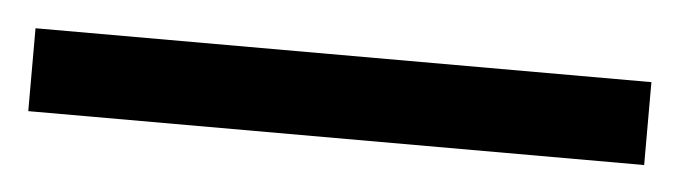

<svg xmlns="http://www.w3.org/2000/svg" viewBox="-27 -868 530 150"><g transform="rotate(5 238.5 -792.5)"><path d="M480 -760V-825H-3V-760Z"/></g></svg>

Font: Noto Sans Lao Looped SemiCondensed
Style: Regular
Weight: 400
Width: 4
Designer: Mark Frömberg, Ben Mitchell
Foundry: The Fontpad Ltd
Version: Version 1.003